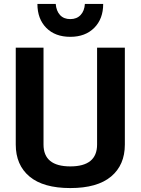

<svg xmlns="http://www.w3.org/2000/svg" viewBox="-20 -942 714 975"><path d="M60 -208V-700H201V-208Q201 -97 337 -97Q473 -97 473 -208V-700H614V-208Q614 -104 544 -45.5Q474 13 337 13Q200 13 130 -45.5Q60 -104 60 -208ZM170 -922H263Q266 -886 285 -865.5Q304 -845 337 -845Q370 -845 389.5 -866Q409 -887 411 -922H504Q504 -846 458.5 -800.5Q413 -755 337 -755Q260 -755 215 -800.5Q170 -846 170 -922Z"/></svg>

Font: KoHo
Style: Bold
Weight: 700
Designer: Cadson Demak & Katatrad Team
Foundry: Cadson Demak Co.,Ltd.
Version: Version 1.000; ttfautohint (v1.6)